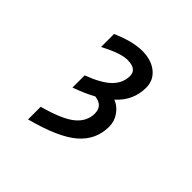

<svg xmlns="http://www.w3.org/2000/svg" viewBox="-229 -979 1457 1457"><g transform="rotate(45 500.0 -250.5)"><path d="M505.9 -741.2Q604.5 -741.2 664.6 -691.9Q724.6 -642.6 724.6 -564.5Q724.6 -425.8 618.2 -329.1Q668 -309.6 701.7 -262.2Q735.4 -214.8 735.4 -156.2Q735.4 -15.6 627.4 78.1Q519.5 171.9 260.7 240.2V104.5Q443.4 54.7 515.6 -5.4Q587.9 -65.4 587.9 -149.4Q587.9 -233.4 498 -244.1Q432.6 -207 328.1 -168.9V-299.8Q461.9 -350.6 518.6 -408.2Q575.2 -465.8 575.2 -540Q575.2 -613.3 474.6 -613.3Q401.4 -613.3 263.7 -540V-679.7Q403.3 -741.2 505.9 -741.2Z"/></g></svg>

Font: Gen Shin Gothic Monospace Bold
Style: Bold
Weight: 700
Designer: [Source Han Sans]
Ryoko NISHIZUKA  (kana & ideographs); Paul D. Hunt (Latin, Greek & Cyrillic); Wenlong ZHANG  (bopomofo
Version: Version 1.002.20150607